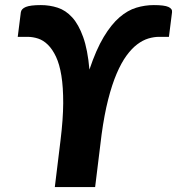

<svg xmlns="http://www.w3.org/2000/svg" viewBox="-20 -754 714 774"><path d="M201 0 224 -188.5Q234.5 -274 234.8 -338.2Q235 -402.5 227.5 -448.8Q220 -495 205.8 -525.2Q191.5 -555.5 173.2 -573.5Q155 -591.5 133.8 -598.5Q112.5 -605.5 90.5 -605.5H51.5L64 -704.5Q66 -718.5 84.2 -726Q102.5 -733.5 145 -733.5Q180 -733.5 212.5 -723Q245 -712.5 271 -684Q297 -655.5 315.2 -604.8Q333.5 -554 340.5 -473.5Q367.5 -554 398 -604.8Q428.5 -655.5 461.5 -684Q494.5 -712.5 529.5 -723Q564.5 -733.5 600 -733.5Q642.5 -733.5 659 -726Q675.5 -718.5 673.5 -704.5L661 -605.5H621.5Q600.5 -605.5 578 -598.8Q555.5 -592 533.2 -575.2Q511 -558.5 490 -529.8Q469 -501 450.2 -457.2Q431.5 -413.5 416 -352.8Q400.5 -292 389.5 -211.5L363.5 0Z"/></svg>

Font: Lato Black
Style: Italic
Weight: 900
Italic angle: -7°
Designer: Lukasz Dziedzic
Foundry: tyPoland Lukasz Dziedzic
Version: Version 2.007; 2014-02-27